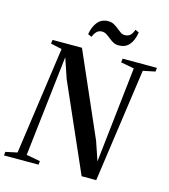

<svg xmlns="http://www.w3.org/2000/svg" viewBox="-149 -1043 1014 1149"><g transform="rotate(15 358.0 -469.0)"><path d="M-16.5 0 -14.5 -22.5 57.5 -38 151.5 -704 82 -719.5 85.5 -743H267.5L493 -228L533 -110.5L599 -704L516.5 -719.5L519.5 -743H732L729.5 -719.5L654.5 -704L555 0H464.5L227.5 -538.5L185.5 -662.5L114 -38.5L200 -22.5L197.5 0ZM475 -813.5Q456 -813.5 441 -821.8Q426 -830 413 -840.8Q400 -851.5 387 -859.8Q374 -868 360 -868Q339 -868 326.5 -855.2Q314 -842.5 305 -821L282 -831.5Q290 -879 314 -908.2Q338 -937.5 379 -937.5Q400 -937.5 415.2 -929Q430.5 -920.5 443.2 -910Q456 -899.5 468 -891Q480 -882.5 494 -882.5Q515 -882.5 527.5 -893.5Q540 -904.5 549 -930L572 -919.5Q564 -868 540 -840.8Q516 -813.5 475 -813.5Z"/></g></svg>

Font: Merriweather 120pt Medium
Style: Italic
Weight: 500
Italic angle: -7.8°
Version: Version 2.101